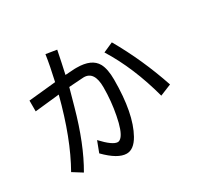

<svg xmlns="http://www.w3.org/2000/svg" viewBox="-174 -1035 1349 1296"><g transform="rotate(-30 500.0 -387.0)"><path d="M264.6 -534.2 73.2 -513.7V-597.7L285.2 -619.1Q310.5 -729.5 323.2 -815.4L407.2 -801.8Q388.7 -709 370.1 -626L444.3 -630.9Q449.2 -630.9 460 -630.9Q576.2 -630.9 614.3 -562.5Q638.7 -517.6 638.7 -434.6Q638.7 -170.9 561.5 -33.2Q519.5 41 463.9 41Q395.5 41 302.7 -53.7L335 -138.7Q411.1 -56.6 450.2 -56.6Q463.9 -56.6 478.5 -72.3Q509.8 -107.4 530.3 -214.8Q550.8 -318.4 550.8 -425.8Q550.8 -550.8 468.8 -550.8Q463.9 -550.8 452.1 -549.8L351.6 -543Q346.7 -528.3 314.5 -409.2Q245.1 -158.2 148.4 6.8Q113.3 -15.6 75.2 -39.1Q187.5 -236.3 264.6 -534.2ZM673.8 -626 751 -660.2Q870.1 -453.1 949.2 -217.8L860.4 -181.6Q792 -436.5 673.8 -626Z"/></g></svg>

Font: MotoyaLCedar
Style: W3 mono
Weight: 400
Version: Version 1.01